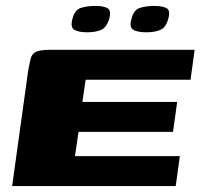

<svg xmlns="http://www.w3.org/2000/svg" viewBox="-20 -628 677 648"><path d="M473 -519Q446 -519 430.5 -527Q415 -535 424 -565Q431 -595 452.5 -601.5Q474 -608 501 -608Q528 -608 542 -600.5Q556 -593 548 -565Q540 -535 521 -527Q502 -519 473 -519ZM274 -519Q247 -519 231.5 -527Q216 -535 225 -566Q232 -595 253.5 -601.5Q275 -608 302 -608Q329 -608 342.5 -600.5Q356 -593 349 -566Q340 -535 321 -527Q302 -519 274 -519ZM21 0 75 -389Q80 -416 84 -431.5Q88 -447 102.5 -453.5Q117 -460 150 -460H637L623 -359H269L258 -284H578L564 -183H245L233 -101H587L573 0Z"/></svg>

Font: Genos Thin ExtraBold
Style: Italic
Weight: 800
Italic angle: -8°
Version: Version 1.010